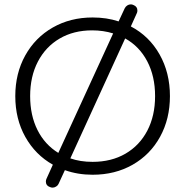

<svg xmlns="http://www.w3.org/2000/svg" viewBox="-20 -790 848 879"><path d="M758 -350Q758 -246 713 -164Q668 -82 587.5 -36Q507 10 404 10Q336 10 277 -11L248 52Q245 59 237 64Q229 69 221 69Q214 69 208 66Q190 60 190 41Q190 34 193 28L222 -36Q142 -81 96 -163Q50 -245 50 -350Q50 -454 95.5 -536Q141 -618 221.5 -664Q302 -710 404 -710Q469 -710 523 -692L551 -752Q555 -760 562.5 -765Q570 -770 579 -770Q585 -770 591 -767Q609 -760 609 -742Q609 -735 607 -731L579 -669Q663 -625 710.5 -541Q758 -457 758 -350ZM247 -90 498 -637Q453 -651 402 -651Q317 -651 253 -613.5Q189 -576 153.5 -508Q118 -440 118 -350Q118 -262 151.5 -195Q185 -128 247 -90ZM690 -350Q690 -441 654 -509.5Q618 -578 553 -614L302 -65Q347 -49 404 -49Q490 -49 554.5 -86.5Q619 -124 654.5 -192Q690 -260 690 -350Z"/></svg>

Font: Kodchasan Light
Style: Regular
Weight: 300
Version: Version 1.000; ttfautohint (v1.6)